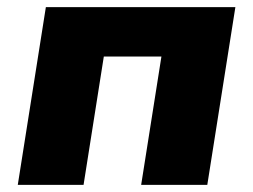

<svg xmlns="http://www.w3.org/2000/svg" viewBox="-20 -520 712 540"><path d="M30 0 109 -500H642L563 0H377L434 -361H272L215 0Z"/></svg>

Font: Nunito Sans 9pt Black
Style: Italic
Weight: 900
Italic angle: -9°
Version: Version 3.101;gftools[0.9.27]